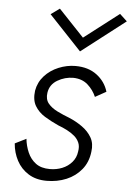

<svg xmlns="http://www.w3.org/2000/svg" viewBox="-52 -736 542 785"><g transform="rotate(5 219.5 -344.0)"><path d="M72 -155 26 -132Q29 -94 46 -62Q63 -30 94 -10.5Q125 9 169 9Q213 9 250 -6.5Q287 -22 311.5 -52Q336 -82 341 -125Q346 -159 332 -183.5Q318 -208 292.5 -226Q267 -244 238 -256Q214 -265 189.5 -277Q165 -289 151 -306Q137 -323 141 -350Q146 -384 176.5 -402Q207 -420 242 -420Q278 -419 301 -398.5Q324 -378 336 -350L381 -375Q369 -416 334 -442.5Q299 -469 246 -469Q211 -469 177 -455Q143 -441 119.5 -415Q96 -389 90 -354Q85 -316 99.5 -291.5Q114 -267 140 -251Q166 -235 197 -221Q216 -214 233.5 -205Q251 -196 264.5 -184.5Q278 -173 284.5 -157.5Q291 -142 287 -121Q284 -96 268 -77.5Q252 -59 228.5 -49.5Q205 -40 178 -40Q142 -40 120 -56.5Q98 -73 86.5 -99.5Q75 -126 72 -155ZM266 -587 162 -697 126 -671 259 -530 439 -669 409 -697Z"/></g></svg>

Font: Jost Light
Style: Italic
Weight: 300
Italic angle: -5°
Version: Version 3.710